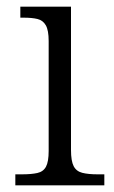

<svg xmlns="http://www.w3.org/2000/svg" viewBox="-20 -556 343 576"><path d="M26 0V-33H46Q74 -33 92 -37Q110 -41 118 -56Q126 -71 126 -103V-433Q126 -465 117.5 -480Q109 -495 92.5 -499Q76 -503 51 -503H41V-536H193V-106Q193 -73 201 -57.5Q209 -42 227 -37.5Q245 -33 273 -33H293V0Z"/></svg>

Font: Noto Rashi Hebrew Light
Style: Regular
Weight: 300
Version: Version 1.006